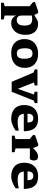

<svg xmlns="http://www.w3.org/2000/svg" viewBox="1528 -2100 792 3888"><g transform="rotate(90 1924.0 -156.0)"><path d="M373.5 164V219.5H35.5V164L105 146V-360.5Q95.5 -369 73.2 -387Q51 -405 23.5 -428.5V-469.5L207.5 -532.5H244L284 -454Q336 -488.5 367 -505Q398 -521.5 418.2 -526.5Q438.5 -531.5 457.5 -531.5Q570 -531.5 627.5 -464Q685 -396.5 685 -279Q685 -184.5 652.8 -119.2Q620.5 -54 566.8 -20.5Q513 13 448.5 13Q387.5 13 348 -15.8Q308.5 -44.5 294 -90V146.5ZM497.5 -259Q497.5 -342 466.8 -377Q436 -412 371.5 -412Q336 -412 294.5 -404V-210Q294.5 -147.5 318.8 -123.2Q343 -99 388.5 -99Q439.5 -99 468.5 -135.8Q497.5 -172.5 497.5 -259Z M1055 13Q920.5 13 846 -58.5Q771.5 -130 771.5 -257Q771.5 -386 850.5 -458.8Q929.5 -531.5 1071 -531.5Q1205.5 -531.5 1280 -460Q1354.5 -388.5 1354.5 -261.5Q1354.5 -132 1275.5 -59.5Q1196.5 13 1055 13ZM1059.5 -100.5Q1116.5 -100.5 1142.8 -134.8Q1169 -169 1169 -249Q1169 -339 1145 -378.5Q1121 -418 1066.5 -418Q1009.5 -418 983.5 -383.8Q957.5 -349.5 957.5 -269.5Q957.5 -179.5 981.2 -140Q1005 -100.5 1059.5 -100.5Z M2018 -447 1839.5 3.5H1636L1448.5 -440L1385 -463.5V-518.5H1710V-462.5L1649.5 -447.5L1778.5 -120L1894 -445.5L1838 -462.5V-518.5H2068.5V-462.5Z M2384 -531.5Q2515 -531.5 2574.5 -463.2Q2634 -395 2639 -242H2284Q2293 -172 2332 -145Q2371 -118 2450.5 -118Q2502.5 -118 2544.8 -124.5Q2587 -131 2626 -140.5V-76.5Q2552 -28.5 2494.2 -7.8Q2436.5 13 2390 13Q2255.5 13 2181.2 -54.2Q2107 -121.5 2107 -251Q2107 -380.5 2179 -456Q2251 -531.5 2384 -531.5ZM2374.5 -434Q2330.5 -434 2307.5 -408.8Q2284.5 -383.5 2281.5 -317.5H2461.5Q2459 -388.5 2437.2 -411.2Q2415.5 -434 2374.5 -434Z M3152.5 -529.5Q3192 -529.5 3211 -508.5Q3230 -487.5 3230 -452.5Q3230 -414 3217.8 -389Q3205.5 -364 3194.5 -364Q3146.5 -364 3103.2 -365Q3060 -366 3013 -366Q2995 -366 2985 -364.5V-75L3062.5 -55.5V0H2727V-55.5L2796 -73V-360.5Q2786.5 -369 2764.2 -387Q2742 -405 2714.5 -428.5V-469.5L2898.5 -532.5H2935L2978.5 -429Q3022.5 -473 3051 -494.5Q3079.5 -516 3102.5 -522.8Q3125.5 -529.5 3152.5 -529.5Z M3552 -531.5Q3683 -531.5 3742.5 -463.2Q3802 -395 3807 -242H3452Q3461 -172 3500 -145Q3539 -118 3618.5 -118Q3670.5 -118 3712.8 -124.5Q3755 -131 3794 -140.5V-76.5Q3720 -28.5 3662.2 -7.8Q3604.5 13 3558 13Q3423.5 13 3349.2 -54.2Q3275 -121.5 3275 -251Q3275 -380.5 3347 -456Q3419 -531.5 3552 -531.5ZM3542.5 -434Q3498.5 -434 3475.5 -408.8Q3452.5 -383.5 3449.5 -317.5H3629.5Q3627 -388.5 3605.2 -411.2Q3583.5 -434 3542.5 -434Z"/></g></svg>

Font: Newsreader Caption
Style: Bold
Weight: 700
Designer: Hugues Gentile
Foundry: Production Type
Version: Version 1.001